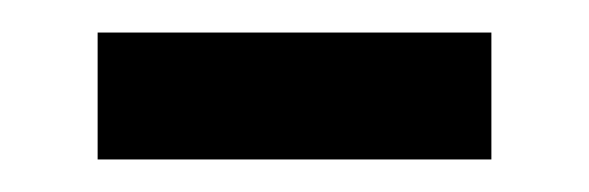

<svg xmlns="http://www.w3.org/2000/svg" viewBox="-20 -327 362 118"><path d="M40 -229V-307H282V-229Z"/></svg>

Font: Noto Sans Ogham
Style: Regular
Weight: 400
Designer: Monotype Design Team
Foundry: Monotype Imaging Inc.
Version: Version 2.001; ttfautohint (v1.8.4.7-5d5b)